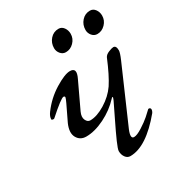

<svg xmlns="http://www.w3.org/2000/svg" viewBox="-150 -689 734 798"><g transform="rotate(-30 217.0 -290.0)"><path d="M249 -594Q264 -594 273.5 -581Q283 -568 283 -551Q283 -528 266.5 -511Q250 -494 228 -494Q213 -494 203 -506Q193 -518 193 -533Q193 -558 209 -576Q225 -594 249 -594ZM400 -594Q415 -594 424.5 -581Q434 -568 434 -551Q434 -528 417.5 -511Q401 -494 379 -494Q364 -494 354 -506Q344 -518 344 -533Q344 -558 360 -576Q376 -594 400 -594ZM212 -28Q212 -37 226 -69Q240 -101 266.5 -155Q293 -209 299 -222Q305 -235 302 -236Q300 -237 296 -232Q262 -195 214.5 -171.5Q167 -148 126 -148Q97 -148 83.5 -172Q70 -196 87 -235L123 -310Q131 -327 132 -332.5Q133 -338 126 -339Q114 -339 48 -280Q46 -278 40.5 -279Q35 -280 35 -283Q35 -297 47 -313Q81 -359 129 -388.5Q177 -418 202 -418Q237 -418 215 -373L157 -250Q147 -228 154 -213Q161 -198 174 -198Q206 -198 246 -222.5Q286 -247 310 -282Q335 -320 364 -390Q369 -401 385 -407.5Q401 -414 408 -414Q422 -414 422 -391Q422 -380 409 -350L294 -86Q278 -47 297 -47Q311 -47 337 -63.5Q363 -80 379.5 -94.5Q396 -109 405 -118Q406 -119 408 -119Q417 -119 417 -110Q417 -104 412 -96Q321 14 244 14Q230 14 221 1.5Q212 -11 212 -28Z"/></g></svg>

Font: EB Garamond 12
Style: Italic
Weight: 400
Italic angle: -17°
Version: Version 0.016; ttfautohint (v1.8.4)